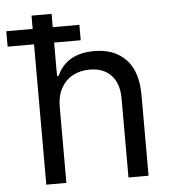

<svg xmlns="http://www.w3.org/2000/svg" viewBox="-94 -754 708 800"><g transform="rotate(-5 259.5 -353.5)"><path d="M151.4 0H67.4V-586.9H-43V-651.4H67.4V-707H151.4V-651.4H262.7V-586.9H151.4V-447.3H158.2Q198.2 -537.1 314.5 -537.1Q398.4 -537.1 446.8 -486.6Q495.1 -436 495.1 -336.9V0H411.1V-331.1Q411.1 -393.1 378.7 -427.5Q346.2 -461.9 289.1 -461.9Q249 -461.9 218 -445.1Q187 -428.2 169.2 -395.8Q151.4 -363.3 151.4 -318.4Z"/></g></svg>

Font: Pretendard
Style: Regular
Weight: 400
Designer: Base glyphs from Inter by Rasmus Andersson; Hangeul glyphs from Noto Sans CJK(Source Han Sans) by Jang Soo-young and Kan
Foundry: Kil Hyung-jin
Version: Version 1.309